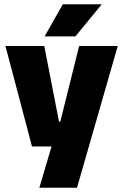

<svg xmlns="http://www.w3.org/2000/svg" viewBox="-20 -708 578 900"><path d="M256.5 -138H347.5L252.5 -97L351 -492.5H532L341 172H164.5L241 -87L325 -21.5H130L5.5 -492.5H187.5ZM190 -539 274.5 -688H455.5V-686L333.5 -537.5H190Z"/></svg>

Font: Anek Malayalam Medium ExtraBold
Style: Regular
Weight: 800
Version: Version 1.003